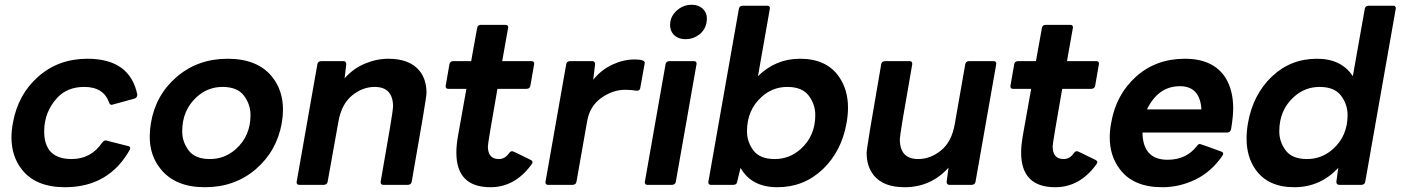

<svg xmlns="http://www.w3.org/2000/svg" viewBox="-20 -774 5865 804"><path d="M252 10Q129 10 71 -65Q28 -120 28 -199Q28 -227 34 -259Q55 -378 140 -453Q225 -528 346 -528Q524 -528 555 -378Q555 -365 543 -361L448 -335Q440 -335 437 -344Q414 -410 333 -410Q263 -410 221 -366Q165 -306 165 -224Q165 -108 280 -108Q361 -108 408 -177Q415 -186 423 -186L518 -162Q525 -160 525 -154Q525 -150 523 -146Q435 10 252 10Z M838 10Q714 10 653 -66Q607 -122 607 -202Q607 -229 612 -259Q632 -377 720.5 -452.5Q809 -528 933 -528Q1058 -528 1119 -453Q1165 -396 1165 -315Q1165 -288 1160 -259Q1139 -141 1051 -65.5Q963 10 838 10ZM859 -108Q921 -108 968 -150Q1029 -205 1029 -292Q1029 -337 1001.5 -373.5Q974 -410 912 -410Q850 -410 804 -368Q743 -313 743 -224Q743 -180 770 -144Q797 -108 859 -108Z M1689 0H1585Q1574 0 1574 -11V-13Q1626 -307 1626 -327Q1626 -410 1549 -410Q1498 -410 1454 -374Q1410 -338 1397 -264L1352 -13Q1350 -1 1337 0H1233Q1222 0 1222 -11L1309 -505Q1311 -517 1324 -518H1418Q1430 -518 1430 -505L1423 -446Q1459 -487 1508 -507.5Q1557 -528 1606 -528Q1696 -528 1737 -477Q1766 -441 1766 -385Q1766 -363 1704 -13Q1702 -1 1689 0Z M2034 10Q1891 10 1891 -135Q1891 -164 1897 -200L1933 -402H1857Q1846 -402 1846 -413L1862 -505Q1864 -517 1877 -518H1953L1978 -657Q1980 -669 1993 -670H2097Q2108 -670 2108 -659L2083 -518H2206Q2217 -518 2217 -507L2201 -415Q2199 -403 2186 -402H2063Q2023 -175 2023 -161Q2023 -108 2069 -108Q2095 -108 2112 -133Q2118 -141 2125 -141Q2129 -141 2203 -104Q2210 -100 2210 -95Q2210 -90 2204 -83Q2135 10 2034 10Z M2379 0H2275Q2264 0 2264 -11L2351 -505Q2353 -517 2366 -518H2460Q2472 -518 2472 -505L2464 -440Q2498 -482 2544.5 -503.5Q2591 -525 2637 -525Q2680 -525 2680 -511L2661 -405Q2659 -394 2647 -394Q2622 -398 2598 -398Q2546 -398 2498 -364Q2450 -330 2439 -268L2394 -13Q2392 -1 2379 0Z M2851 -610Q2819 -610 2800 -630Q2786 -646 2786 -669Q2786 -708 2819 -734Q2844 -754 2876 -754Q2908 -754 2926 -734Q2940 -719 2940 -697Q2940 -655 2909 -630Q2883 -610 2851 -610ZM2795 0H2691Q2680 0 2680 -11L2767 -505Q2769 -517 2782 -518H2886Q2897 -518 2897 -507L2810 -13Q2808 -1 2795 0Z M3235 10Q3127 10 3081 -71L3067 -13Q3065 0 3051 0H2957Q2946 0 2946 -11L3074 -737Q3076 -749 3089 -750H3193Q3204 -750 3204 -739L3154 -455Q3228 -528 3330 -528Q3441 -528 3493 -453Q3531 -399 3531 -323Q3531 -293 3525 -259Q3504 -140 3425 -65Q3346 10 3235 10ZM3224 -108Q3286 -108 3333 -150Q3394 -205 3394 -292Q3394 -337 3366.5 -373.5Q3339 -410 3277 -410Q3215 -410 3169 -368Q3108 -313 3108 -224Q3108 -180 3135 -144Q3162 -108 3224 -108Z M3768 10Q3678 10 3638 -41Q3609 -78 3609 -134Q3609 -155 3670 -505Q3672 -517 3685 -518H3789Q3800 -518 3800 -507V-505Q3748 -211 3748 -191Q3748 -108 3825 -108Q3876 -108 3920.5 -144Q3965 -180 3978 -254L4022 -505Q4024 -517 4037 -518H4141Q4152 -518 4152 -507L4065 -13Q4063 -1 4050 0H3956Q3944 0 3944 -13L3952 -72Q3878 10 3768 10Z M4399 10Q4256 10 4256 -135Q4256 -164 4262 -200L4298 -402H4222Q4211 -402 4211 -413L4227 -505Q4229 -517 4242 -518H4318L4343 -657Q4345 -669 4358 -670H4462Q4473 -670 4473 -659L4448 -518H4571Q4582 -518 4582 -507L4566 -415Q4564 -403 4551 -402H4428Q4388 -175 4388 -161Q4388 -108 4434 -108Q4460 -108 4477 -133Q4483 -141 4490 -141Q4494 -141 4568 -104Q4575 -100 4575 -95Q4575 -90 4569 -83Q4500 10 4399 10Z M4847 10Q4725 10 4669 -66Q4627 -121 4627 -199Q4627 -227 4633 -259Q4653 -377 4736.5 -452.5Q4820 -528 4942 -528Q5061 -528 5112 -448Q5144 -396 5144 -320Q5144 -286 5135 -232Q5131 -219 5119 -219H4764Q4766 -105 4869 -105Q4949 -105 4993 -164Q4998 -171 5005 -171Q5008 -171 5095 -139Q5102 -136 5102 -131Q5102 -127 5099 -122Q5052 -54 4985.5 -22Q4919 10 4847 10ZM5011 -316Q5005 -413 4921 -413Q4830 -413 4783 -316Z M5400 10Q5289 10 5237 -65Q5200 -118 5200 -194Q5200 -225 5206 -259Q5227 -378 5305.5 -453Q5384 -528 5495 -528Q5597 -528 5645 -455L5695 -737Q5697 -749 5710 -750H5814Q5825 -750 5825 -739L5697 -13Q5695 -1 5682 0H5588Q5576 0 5576 -13L5584 -71Q5508 10 5400 10ZM5453 -108Q5515 -108 5562 -150Q5623 -205 5623 -292Q5623 -337 5595.5 -373.5Q5568 -410 5506 -410Q5444 -410 5398 -368Q5337 -313 5337 -224Q5337 -180 5364 -144Q5391 -108 5453 -108Z"/></svg>

Font: YamahaIndonesia935. App
Style: Bold Italic
Weight: 700
Italic angle: -10°
Designer: Dalton Maag Ltd
Foundry: Dalton Maag Ltd
Version: Version 1.002; January 01, 2024; Regular/Italic